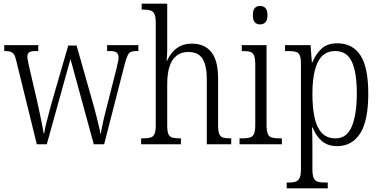

<svg xmlns="http://www.w3.org/2000/svg" viewBox="-20 -780 2061 1038"><path d="M68 -451Q63 -474 56 -485Q49 -496 37.5 -500Q26 -504 8 -504H3V-536H187V-504H173Q148 -504 138 -497.5Q128 -491 128 -472Q128 -465 131.5 -447.5Q135 -430 138 -417L183 -223Q188 -199 195 -167Q202 -135 207.5 -105.5Q213 -76 216 -59H219Q221 -76 228 -105Q235 -134 243.5 -165Q252 -196 258 -220L349 -534H394L480 -231Q485 -213 491.5 -189.5Q498 -166 504 -141Q510 -116 515.5 -93.5Q521 -71 523 -57H525Q529 -84 538.5 -126Q548 -168 562 -221L610 -410Q614 -428 617.5 -444Q621 -460 621 -469Q621 -487 611 -495.5Q601 -504 575 -504H559V-536H728V-504H718Q700 -504 689 -500Q678 -496 671 -482Q664 -468 656 -440L543 0H487L361 -461L233 0H179Z M743 0V-32H754Q779 -32 794 -36.5Q809 -41 815.5 -56.5Q822 -72 822 -105V-656Q822 -689 815 -704Q808 -719 794 -723.5Q780 -728 758 -728H746V-760H884V-514Q884 -502 883.5 -489.5Q883 -477 882 -466.5Q881 -456 881 -451H883Q894 -476 911.5 -497Q929 -518 955 -531Q981 -544 1018 -544Q1086 -544 1122.5 -498.5Q1159 -453 1159 -356V-105Q1159 -72 1165 -56.5Q1171 -41 1185.5 -36.5Q1200 -32 1224 -32H1230V0H1098V-354Q1098 -424 1075.5 -461.5Q1053 -499 998 -499Q960 -499 934.5 -479Q909 -459 896.5 -420.5Q884 -382 884 -326V-102Q884 -70 890.5 -55Q897 -40 912.5 -36Q928 -32 952 -32H958V0Z M1275 0V-32H1291Q1316 -32 1331 -36.5Q1346 -41 1353 -56Q1360 -71 1360 -103V-431Q1360 -464 1353.5 -479.5Q1347 -495 1333.5 -499.5Q1320 -504 1295 -504H1287V-536H1421V-106Q1421 -73 1427.5 -57Q1434 -41 1449.5 -36.5Q1465 -32 1490 -32H1504V0ZM1386 -648Q1369 -648 1358 -659Q1347 -670 1347 -698Q1347 -726 1358 -737Q1369 -748 1386 -748Q1403 -748 1414.5 -737Q1426 -726 1426 -698Q1426 -670 1414.5 -659Q1403 -648 1386 -648Z M1530 238V207H1540Q1564 207 1578.5 202Q1593 197 1600 181.5Q1607 166 1607 133V-433Q1607 -466 1600.5 -481Q1594 -496 1579 -500Q1564 -504 1538 -504H1521V-536H1659L1666 -443H1669Q1687 -488 1718.5 -517Q1750 -546 1803 -546Q1886 -546 1928.5 -481Q1971 -416 1971 -274Q1971 -127 1927 -58.5Q1883 10 1803 10Q1752 10 1720 -17.5Q1688 -45 1670 -91H1667Q1668 -70 1668.5 -40.5Q1669 -11 1669 25V135Q1669 167 1676 182.5Q1683 198 1698 202.5Q1713 207 1736 207H1752V238ZM1794 -32Q1855 -32 1882 -96.5Q1909 -161 1909 -275Q1909 -389 1882 -446.5Q1855 -504 1793 -504Q1748 -504 1721 -476.5Q1694 -449 1681.5 -397.5Q1669 -346 1669 -274Q1669 -199 1680.5 -145Q1692 -91 1719.5 -61.5Q1747 -32 1794 -32Z"/></svg>

Font: Noto Serif Khmer Condensed Light
Style: Regular
Weight: 300
Width: 3
Designer: Danh Hong and the Monotype Design Team
Foundry: Monotype Imaging Inc.
Version: Version 2.004